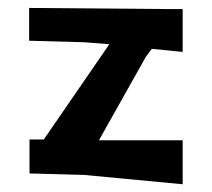

<svg xmlns="http://www.w3.org/2000/svg" viewBox="-20 -440 536 486"><path d="M53.7 -419.9V-336.9L194.3 -333L256.8 -328.1L90.8 -86.9H54.7V-1L194.3 2.9L442.4 26.4V-85H230.5L349.6 -296.9L364.3 -316.4L442.4 -308.6V-417H412.1Z"/></svg>

Font: DropForged
Style: Regular
Weight: 400
Designer: Antoine
Version: Version 1.0